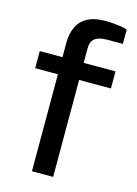

<svg xmlns="http://www.w3.org/2000/svg" viewBox="-113 -795 611 857"><g transform="rotate(15 192.5 -366.5)"><path d="M122 0V-448H17V-527H122V-595Q122 -632 135.5 -664Q149 -696 181 -714.5Q213 -733 267 -733Q285 -733 303 -731.5Q321 -730 337 -727.5Q353 -725 367 -720V-654H297Q257 -654 238.5 -640Q220 -626 220 -594V-527H367V-448H220V0Z"/></g></svg>

Font: Archivo Expanded
Style: Regular
Weight: 400
Width: 7
Designer: Hector Gatti
Foundry: Omnibus-Type
Version: Version 2.001